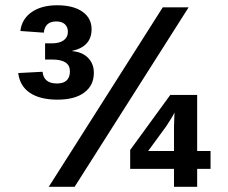

<svg xmlns="http://www.w3.org/2000/svg" viewBox="-20 -716 874 736"><path d="M703.1 -688 266.1 0H167L604 -688ZM787.1 -68.8H735.8V0H647V-68.8H479V-141.1L632.8 -352.1H735.8V-137.2H787.1ZM647 -231.9 648.9 -285.2 644 -274.9Q631.8 -253.9 617.2 -231.9L547.9 -137.2H647ZM339.8 -437Q339.8 -388.7 303.2 -361.3Q266.6 -334 200.2 -334Q133.8 -334 95 -359.9Q56.2 -385.7 49.8 -436L143.1 -440.9Q147.5 -396 198.2 -396Q248 -396 248 -442.9Q248 -487.8 180.2 -487.8H152.8V-549.8H178.2Q208 -549.8 224.1 -561.5Q240.2 -573.2 240.2 -594.2Q240.2 -612.8 228.5 -623.3Q216.8 -633.8 195.8 -633.8Q152.3 -633.8 147.9 -590.8L58.1 -597.2Q63.5 -643.1 101.1 -669.4Q138.7 -695.8 199.2 -695.8Q261.2 -695.8 296.1 -671.1Q331.1 -646.5 331.1 -604Q331.1 -537.6 256.8 -521V-520Q295.9 -516.6 317.9 -493.9Q339.8 -471.2 339.8 -437Z"/></svg>

Font: Libra Sans Modern
Style: Bold
Weight: 700
Foundry: Stefan Peev, Context Ltd
Version: Version 1.000